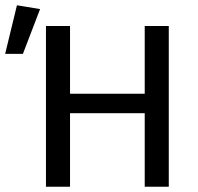

<svg xmlns="http://www.w3.org/2000/svg" viewBox="-85 -711 753 731"><path d="M90 0V-612H181.6V-354.1H466V-612H557.6V0H466V-280H181.6V0ZM-65.4 -505.9 -20.5 -690.9 67.6 -676.4 2.2 -505.9Z"/></svg>

Font: Ancizar Sans Thin
Style: Regular
Weight: 100
Designer: Cesar Puertas, Viviana Monsalve, Julian Moncada, Julian Prieto, Jose Castro, Mariel Hernandez, Felipe Aragon, Sara Alarc
Version: Version 8.100